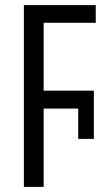

<svg xmlns="http://www.w3.org/2000/svg" viewBox="-20 -734 418 754"><path d="M73.7 0V-713.9H356V-644.5H151.4V-377.9H348.6V-188.5H287.1V-307.6H151.4V0Z"/></svg>

Font: Open Sans Condensed
Style: Regular
Weight: 400
Width: 3
Designer: Monotype Design Team
Foundry: Monotype Imaging Inc.
Version: Version 3.000